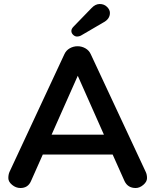

<svg xmlns="http://www.w3.org/2000/svg" viewBox="-20 -944 782 968"><path d="M240.2 -265.1H503.9L372.1 -562ZM664.1 3.9Q624.5 3.9 607.9 -30.8L547.9 -165H195.8L136.2 -30.8Q121.1 3.9 83 3.9Q60.1 3.9 41 -12Q22 -27.8 22 -45.9Q22 -64 27.8 -77.1L304.2 -669.9Q313 -689.9 331.5 -700.4Q350.1 -710.9 371.1 -710.9Q392.1 -710.9 410.6 -700.4Q429.2 -689.9 438 -669.9L714.8 -77.1Q721.2 -64 721.2 -45.9Q721.2 -27.8 702.6 -12Q684.1 3.9 664.1 3.9ZM351.1 -810.1 441.9 -903.8Q460.9 -923.8 482.9 -923.8Q504.9 -923.8 519.5 -909.4Q534.2 -895 534.2 -878.9Q534.2 -847.7 500 -830.1L387.2 -764.2Q378.9 -759.8 368.4 -759.8Q357.9 -759.8 348.9 -768.3Q339.8 -776.9 339.8 -787.8Q339.8 -798.8 351.1 -810.1Z"/></svg>

Font: Nunito-Bold
Style: Bold
Weight: 700
Designer: Vernon Adams
Foundry: newtypography
Version: Version 3.000